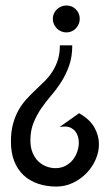

<svg xmlns="http://www.w3.org/2000/svg" viewBox="-20 -669 401 703"><path d="M244.6 -502.9Q244.6 -460.9 233.2 -428.7Q221.7 -396.5 204.8 -369.9Q188 -343.3 168 -320.1Q148 -296.9 131.1 -272.2Q114.3 -247.6 102.8 -219.5Q91.3 -191.4 91.3 -154.8Q91.3 -128.9 99.4 -109.7Q107.4 -90.4 120.6 -77.9Q133.8 -65.5 150.2 -59.4Q166.5 -53.3 183.1 -53.3Q203.6 -53.3 219.7 -61.8Q235.8 -70.3 246.6 -83.8Q257.3 -97.2 262.9 -113.8Q268.6 -130.4 268.6 -146.5Q268.6 -158.2 265.4 -169Q262.2 -179.7 255.9 -187.8Q249.5 -195.8 240 -200.7Q230.5 -205.6 217.3 -205.6Q208.5 -205.6 198.3 -204.1L269.5 -254.4Q308.6 -232.4 325.4 -202.7Q342.3 -172.9 342.3 -141.1Q342.3 -111.8 329.8 -84Q317.4 -56.2 296.1 -34.5Q274.9 -12.7 246.6 0.7Q218.3 14.1 186.5 14.1Q149.9 14.1 119.2 3.6Q88.4 -6.9 66.4 -27.4Q44.5 -47.9 32.2 -78.6Q20 -109.4 20 -150.4Q20 -188 27.9 -216.1Q35.7 -244.2 48.1 -266.1Q60.6 -288.1 76.7 -305.7Q92.8 -323.3 109.6 -339.1Q126.5 -355 142.6 -370.9Q158.7 -386.7 171.2 -405.8Q183.6 -424.8 191.4 -448.3Q199.2 -471.7 199.2 -502.9ZM272 -600.1Q272 -589.8 268.1 -580.8Q264.2 -571.8 257.6 -564.9Q251 -558.1 242.2 -554.2Q233.4 -550.3 223.2 -550.3Q212.9 -550.3 203.9 -554.2Q194.8 -558.1 188 -564.9Q181.2 -571.8 177.3 -580.8Q173.4 -589.8 173.4 -600.1Q173.4 -610.4 177.3 -619.1Q181.2 -627.9 188 -634.5Q194.8 -641.1 203.9 -645Q212.9 -648.9 223.2 -648.9Q243.7 -648.9 257.8 -634.8Q272 -620.6 272 -600.1Z"/></svg>

Font: Smythe
Style: Regular
Weight: 400
Version: Version 1.000